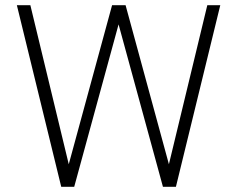

<svg xmlns="http://www.w3.org/2000/svg" viewBox="-20 -720 914 740"><path d="M216 0 45 -700H97L245 -87L412 -700H464L631 -87L779 -700H829L658 0H608L437 -626L266 0Z"/></svg>

Font: Red Hat Text Light
Style: Regular
Weight: 300
Designer: Pentagram, MCKL
Foundry: Pentagram, MCKL
Version: Version 1.023; ttfautohint (v1.8.3)